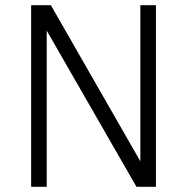

<svg xmlns="http://www.w3.org/2000/svg" viewBox="-20 -720 721 740"><path d="M100 0V-700H176L552 -44H521V-700H581V0H506L129 -656H160V0Z"/></svg>

Font: Inclusive Sans Light
Style: Regular
Weight: 300
Designer: Olivia King
Foundry: Olivia King
Version: Version 2.004